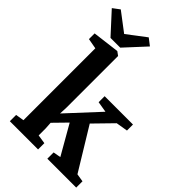

<svg xmlns="http://www.w3.org/2000/svg" viewBox="-314 -1140 1253 1253"><g transform="rotate(45 312.0 -514.0)"><path d="M31.5 0V-58L89.5 -67.5V-731L17.5 -744V-796.5L201 -819.5H204L230 -800.5V-322.5L227.5 -267.5L429 -485L353.5 -497.5V-553H615V-497.5L534 -484L411 -358L588.5 -67L644 -58V0H377.5V-58L430 -67.5L314 -270L227 -181L230 -133V-67.5L292 -58V0ZM111.5 -849 -20 -992.5 27.5 -1028 156.5 -930 285.5 -1028 333 -991.5 201.5 -849Z"/></g></svg>

Font: Merriweather 24pt
Style: Bold
Weight: 700
Designer: Eben Sorkin
Foundry: Eben Sorkin
Version: Version 2.100